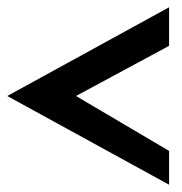

<svg xmlns="http://www.w3.org/2000/svg" viewBox="-23 -546 500 528"><path d="M-3 -282 442 -38V-131L186 -282L442 -420V-526Z"/></svg>

Font: Charger Pro
Style: BlkNar
Weight: 900
Designer: Jasper
Foundry: Cannot Into Space Fonts
Version: Version 1.09